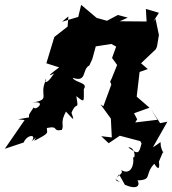

<svg xmlns="http://www.w3.org/2000/svg" viewBox="-54 -581 713 795"><path d="M604 -528 550 -544 553 -492 442 -493 475 -508 434 -519 389 -495 346 -507 282 -561 270 -511 203 -491 229 -513 226 -471 171 -428 138 -319 191 -302C119 -249 170 -277 170 -277C127 -211 131 -260 137 -251C103 -183 162 -170 79 -156C145 -166 90 -118 86 -137C62 -101 67 -110 66 -95L21 -87L48 -84L-34 35L44 9C59 -26 101 -26 76 5C109 -23 92 -11 88 2C157 -33 139 -30 140 -51C193 -62 160 -35 202 -43C213 -64 193 -71 219 -119C259 -75 251 -85 242 -114C264 -168 273 -116 262 -183C298 -154 293 -159 293 -212C313 -240 256 -238 247 -259C308 -238 284 -294 316 -310L328 -336L344 -394L343 -389L407 -399L427 -388L410 -341L431 -312L408 -255L402 -243L407 -231L374 -141L362 -149L405 -90L409 -12L365 -17L396 12L442 -19L548 9L506 -74L514 -87L501 -112L565 -135L512 -181L524 -283L558 -295L530 -319L591 -377L596 -388L604 -436L590 -503L579 -489ZM425 161 439 141 463 184C523 210 525 179 515 166C579 164 542 142 585 97C598 119 609 125 604 88C616 58 626 37 622 51C595 0 634 -4 579 29L639 -77L609 -71L572 -128L598 -85L498 -73L481 -81L532 13C522 52 520 63 477 29C505 27 509 78 497 70C503 102 487 148 446 122C470 141 393 160 442 172Z"/></svg>

Font: Asimov Aggro
Style: It
Weight: 500
Designer: Google
Version: Version 2.000980; 2014